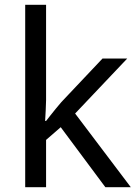

<svg xmlns="http://www.w3.org/2000/svg" viewBox="-20 -780 574 800"><path d="M172 -363Q172 -347 170.5 -321Q169 -295 168 -276H172Q178 -284 190 -299Q202 -314 214.5 -329.5Q227 -345 236 -355L407 -536H510L293 -307L525 0H419L233 -250L172 -197V0H85V-760H172Z"/></svg>

Font: Noto Sans Hatran
Style: Regular
Weight: 400
Designer: Monotype Design Team
Foundry: Monotype Imaging Inc.
Version: Version 2.001; ttfautohint (v1.8.4.7-5d5b)